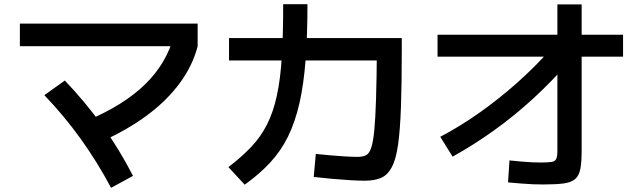

<svg xmlns="http://www.w3.org/2000/svg" viewBox="-20 -838 3040 918"><path d="M398 -262Q573 -336 675 -436Q777 -536 812 -669L925 -617Q901 -524 839.5 -440.5Q778 -357 683 -286.5Q588 -216 460 -159ZM511 60Q445 -64 366 -174Q287 -284 192 -383L290 -453Q390 -348 471 -235Q552 -122 616 3ZM75 -617V-725H925V-617Z M1724 26Q1695 26 1654 23.5Q1613 21 1567.5 17Q1522 13 1480 8L1490 -102Q1519 -99 1557 -95.5Q1595 -92 1631.5 -90Q1668 -88 1689 -88Q1714 -88 1729.5 -95.5Q1745 -103 1754.5 -130.5Q1764 -158 1769.5 -214Q1775 -270 1778 -366.5Q1781 -463 1782 -611L1843 -549H1075V-656H1901V-599Q1901 -436 1897 -325Q1893 -214 1883 -144.5Q1873 -75 1853 -38Q1833 -1 1802 12.5Q1771 26 1724 26ZM1072 -39Q1135 -87 1181 -135.5Q1227 -184 1257 -243.5Q1287 -303 1304 -382Q1321 -461 1327.5 -568Q1334 -675 1334 -818H1450Q1450 -667 1441 -550Q1432 -433 1411.5 -343.5Q1391 -254 1357 -185Q1323 -116 1271.5 -60.5Q1220 -5 1150 45Z M2085 -184Q2179 -233 2273 -299.5Q2367 -366 2454.5 -444Q2542 -522 2616 -606L2701 -543Q2619 -449 2529 -366.5Q2439 -284 2342 -214.5Q2245 -145 2144 -89ZM2577 44Q2553 44 2527 43Q2501 42 2472 39.5Q2443 37 2409 34L2416 -71Q2446 -68 2473.5 -65.5Q2501 -63 2524.5 -62Q2548 -61 2565 -61Q2602 -61 2618.5 -64Q2635 -67 2640 -79.5Q2645 -92 2645 -118V-817H2761V-118Q2761 -64 2755 -31.5Q2749 1 2730.5 17.5Q2712 34 2675.5 39Q2639 44 2577 44ZM2072 -567V-672H2959V-567Z"/></svg>

Font: M PLUS 1 SemiBold
Style: Regular
Weight: 600
Designer: Coji Morishita
Foundry: UNDERFOREST DESIGN
Version: Version 1.001